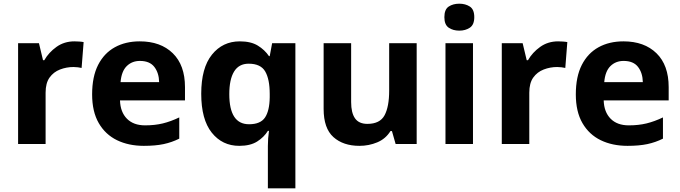

<svg xmlns="http://www.w3.org/2000/svg" viewBox="-20 -780 3685 1040"><path d="M383 -556Q394 -556 409 -555Q424 -554 433 -552L422 -412Q415 -414 401.5 -415.5Q388 -417 378 -417Q340 -417 305 -403.5Q270 -390 248.5 -360Q227 -330 227 -278V0H78V-546H191L213 -454H220Q244 -496 286 -526Q328 -556 383 -556Z M737 -556Q850 -556 916 -491.5Q982 -427 982 -308V-236H630Q632 -173 667.5 -137Q703 -101 766 -101Q819 -101 862 -111.5Q905 -122 951 -144V-29Q911 -9 866.5 0.5Q822 10 759 10Q677 10 614 -20.5Q551 -51 515 -113Q479 -175 479 -269Q479 -365 511.5 -428.5Q544 -492 602 -524Q660 -556 737 -556ZM738 -450Q695 -450 666.5 -422Q638 -394 633 -335H842Q841 -385 816 -417.5Q791 -450 738 -450Z M1431 11Q1431 -31 1437 -71H1431Q1410 -37 1373 -13.5Q1336 10 1276 10Q1184 10 1127 -61.5Q1070 -133 1070 -272Q1070 -412 1128 -484Q1186 -556 1279 -556Q1339 -556 1376.5 -533Q1414 -510 1437 -476H1441L1454 -546H1580V240H1431ZM1329 -107Q1391 -107 1415.5 -143.5Q1440 -180 1441 -253V-271Q1441 -351 1416.5 -393Q1392 -435 1327 -435Q1274 -435 1248 -392.5Q1222 -350 1222 -270Q1222 -107 1329 -107Z M2237 -546V0H2123L2103 -70H2095Q2069 -28 2023.5 -9Q1978 10 1927 10Q1839 10 1786 -37.5Q1733 -85 1733 -190V-546H1882V-227Q1882 -169 1903 -139Q1924 -109 1970 -109Q2038 -109 2063 -155.5Q2088 -202 2088 -289V-546Z M2468 -760Q2501 -760 2525 -744.5Q2549 -729 2549 -687Q2549 -646 2525 -630Q2501 -614 2468 -614Q2434 -614 2410.5 -630Q2387 -646 2387 -687Q2387 -729 2410.5 -744.5Q2434 -760 2468 -760ZM2542 -546V0H2393V-546Z M3003 -556Q3014 -556 3029 -555Q3044 -554 3053 -552L3042 -412Q3035 -414 3021.5 -415.5Q3008 -417 2998 -417Q2960 -417 2925 -403.5Q2890 -390 2868.5 -360Q2847 -330 2847 -278V0H2698V-546H2811L2833 -454H2840Q2864 -496 2906 -526Q2948 -556 3003 -556Z M3357 -556Q3470 -556 3536 -491.5Q3602 -427 3602 -308V-236H3250Q3252 -173 3287.5 -137Q3323 -101 3386 -101Q3439 -101 3482 -111.5Q3525 -122 3571 -144V-29Q3531 -9 3486.5 0.5Q3442 10 3379 10Q3297 10 3234 -20.5Q3171 -51 3135 -113Q3099 -175 3099 -269Q3099 -365 3131.5 -428.5Q3164 -492 3222 -524Q3280 -556 3357 -556ZM3358 -450Q3315 -450 3286.5 -422Q3258 -394 3253 -335H3462Q3461 -385 3436 -417.5Q3411 -450 3358 -450Z"/></svg>

Font: Noto Sans Telugu
Style: Bold
Weight: 700
Designer: Jelle Bosma - Monotype Design Team
Foundry: Monotype Imaging Inc.
Version: Version 2.005; ttfautohint (v1.8.4.7-5d5b)